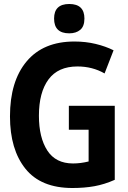

<svg xmlns="http://www.w3.org/2000/svg" viewBox="-20 -932 640 962"><path d="M403 -839Q403 -912 327 -912Q251 -912 251 -839Q251 -765 327 -765Q361 -765 382 -782.5Q403 -800 403 -839ZM555 -31V-402H325V-282H424V-123Q384 -113 346 -113Q259 -113 217 -178Q175 -243 175 -352Q175 -469 223 -534Q271 -599 368 -599Q443 -599 504 -564L549 -680Q509 -700 459 -712Q409 -724 353 -724Q197 -724 113.5 -624.5Q30 -525 30 -349Q30 -183 107.5 -86.5Q185 10 343 10Q403 10 453 1Q503 -8 555 -31Z"/></svg>

Font: Noto Sans Mono UI
Style: Bold
Weight: 700
Designer: Monotype Design team
Foundry: Monotype Imaging Inc.
Version: 1.000